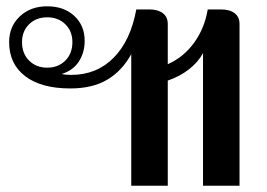

<svg xmlns="http://www.w3.org/2000/svg" viewBox="-20 -590 847 610"><path d="M397 -418Q368 -365 321 -337Q274 -309 203 -309Q111 -309 60 -348Q9 -387 9 -456Q9 -506 43 -538Q77 -570 130 -570Q183 -570 216 -539.5Q249 -509 249 -460Q249 -423 230.5 -394.5Q212 -366 176 -355Q188 -352 206 -352Q287 -352 341 -406.5Q395 -461 413 -560H455Q482 -560 497.5 -548Q513 -536 513 -514V-386Q563 -408 596.5 -454Q630 -500 640 -560H682Q710 -560 725.5 -548Q741 -536 741 -514V0H625V-421Q609 -392 580 -369.5Q551 -347 513 -334V0H397ZM210 -456Q210 -491 187.5 -513Q165 -535 130 -535Q95 -535 72.5 -513Q50 -491 50 -456Q50 -420 72.5 -397.5Q95 -375 130 -375Q165 -375 187.5 -397.5Q210 -420 210 -456Z"/></svg>

Font: Fahkwang Medium
Style: Regular
Weight: 500
Version: Version 1.000; ttfautohint (v1.6)